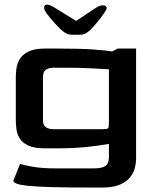

<svg xmlns="http://www.w3.org/2000/svg" viewBox="-20 -666 691 862"><path d="M389 176Q279 176 210 174Q141 172 104 168Q67 164 53.5 158Q40 152 40 145L70 70Q86 75 126.5 82.5Q167 90 230 90H401Q438 90 453.5 79Q469 68 469 40V-20Q426 -12 367.5 -6Q309 0 233 0H183Q133 0 106 -13Q79 -26 67.5 -46Q56 -66 53.5 -88Q51 -110 51 -128V-320Q51 -335 53.5 -356.5Q56 -378 67.5 -399Q79 -420 106.5 -434Q134 -448 183 -448H234Q339 -448 397.5 -444Q456 -440 483 -435L509 -448H591V48Q591 66 585.5 88Q580 110 564 130Q548 150 518 163Q488 176 439 176ZM221 -86H438Q461 -86 465 -90Q469 -94 469 -116V-355Q435 -357 383 -359.5Q331 -362 272 -362H221Q173 -362 173 -322V-126Q172 -86 221 -86ZM178 -630Q178 -621 193 -601Q208 -581 226.5 -561Q245 -541 255 -532Q268 -520 279 -515Q290 -510 307 -510H337Q355 -510 367 -517.5Q379 -525 387 -533Q398 -544 415 -564.5Q432 -585 445.5 -604Q459 -623 459 -630Q459 -641 443.5 -642Q428 -643 409 -630L322 -572L228 -630Q178 -661 178 -630Z"/></svg>

Font: Goldman
Style: Regular
Weight: 400
Designer: Jaikishan Patel
Version: Version 1.000; ttfautohint (v1.8.3)